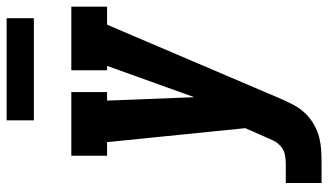

<svg xmlns="http://www.w3.org/2000/svg" viewBox="-220 -744 965 564"><g transform="rotate(-90 262.0 -462.5)"><path d="M6 0V-105H64Q77 -105 90.5 -108Q104 -111 114.5 -120.5Q125 -130 131 -142.5Q137 -155 142 -167L167 -224L126 -630H86V-735H273V-630H248L258 -374L350 -630H337V-735H524V-630H471L256 -126Q247 -104 235.5 -82.5Q224 -61 207 -44Q192 -30 174.5 -20.5Q157 -11 138.5 -6.5Q120 -2 101.5 -1Q83 0 64 0ZM190 -845V-925H490V-845Z"/></g></svg>

Font: Iosevka Slab Extrabold
Style: Italic
Weight: 800
Italic angle: -9°
Monospace: yes
Designer: Belleve Invis
Foundry: Belleve Invis
Version: Version 11.1.0; ttfautohint (v1.8.3)